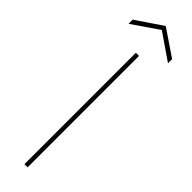

<svg xmlns="http://www.w3.org/2000/svg" viewBox="-340 -865 853 853"><g transform="rotate(45 86.0 -439.0)"><path d="M76 0V-700H96V0ZM-38 -768V-794L86 -878L210 -794V-768L86 -853Z"/></g></svg>

Font: DM Sans 16pt Thin
Style: Regular
Weight: 250
Version: Version 4.004;gftools[0.9.30]